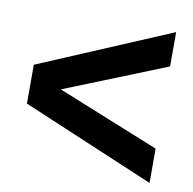

<svg xmlns="http://www.w3.org/2000/svg" viewBox="-63 -638 632 628"><g transform="rotate(10 253.0 -324.5)"><path d="M473 -575 33 -389V-260L473 -74V-188L134 -325L473 -461Z"/></g></svg>

Font: Juman SemiBold
Style: Regular
Weight: 600
Designer: Bandar Raffah (Arabic) Julieta Ulanovsky (Latin)
Foundry: Caramella
Version: Version 5.022;PS 005.022;hotconv 1.0.88;makeotf.lib2.5.64775